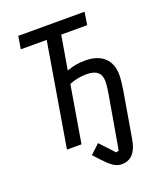

<svg xmlns="http://www.w3.org/2000/svg" viewBox="-158 -800 917 1085"><g transform="rotate(-20 300.0 -257.0)"><path d="M385.3 183.9C445.7 183.9 476.9 139.2 487.6 73.2L534.1 -198.5C539.4 -230.5 544.4 -269.5 544.4 -296.2C544.4 -382.8 491.8 -438.2 389.9 -438.2C351.6 -438.2 313.6 -431.8 283.4 -419.7H279.1L313.6 -621.8H469.5L481.9 -698.2H83.1L70.3 -621.8H226.2L121.8 0H209.2L266.7 -342.3C301.1 -355.8 331 -362.6 371.8 -362.6C431.8 -362.6 458.1 -336.3 458.1 -289.1C458.1 -271.7 456.3 -250.7 450.3 -216.3L394.5 105.5L377.8 109.7L299.4 25.6L243.6 77.4L277.7 114.7C320.3 160.9 348.7 183.9 385.3 183.9Z"/></g></svg>

Font: Margiela Mono Italic Text It
Style: Regular
Weight: 400
Designer: Mike Abbink, Paul van der Laan, Pieter van Rosmalen
Foundry: Bold Monday
Version: Version 2.003 2021